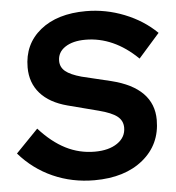

<svg xmlns="http://www.w3.org/2000/svg" viewBox="-64 -758 749 817"><g transform="rotate(-5 310.5 -350.0)"><path d="M-12 -132 83 -230Q137 -170 195 -140.5Q253 -111 319 -111Q379 -111 415.5 -136Q452 -161 452 -202Q452 -232 428.5 -250.5Q405 -269 351 -283L220 -317Q144 -337 104.5 -382Q65 -427 65 -493Q65 -592 137.5 -651Q210 -710 333 -710Q417 -710 496.5 -678.5Q576 -647 633 -591L543 -489Q492 -539 436 -564Q380 -589 320 -589Q266 -589 233.5 -567.5Q201 -546 201 -509Q201 -482 222 -464.5Q243 -447 290 -434L415 -404Q504 -382 548.5 -336.5Q593 -291 593 -223Q593 -118 515 -54Q437 10 307 10Q212 10 130 -26.5Q48 -63 -12 -132Z"/></g></svg>

Font: Red Hat Display
Style: Bold Italic
Weight: 700
Italic angle: -12°
Designer: Pentagram / MCKL
Foundry: Pentagram / MCKL
Version: Version 1.003; Red Hat Display Bold Italic